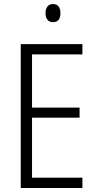

<svg xmlns="http://www.w3.org/2000/svg" viewBox="-20 -933 480 953"><path d="M389 0H83V-714H389V-663H139V-399H375V-349H139V-51H389ZM243 -913Q262 -913 271 -900.5Q280 -888 280 -868Q280 -823 243 -823Q225 -823 215.5 -835Q206 -847 206 -868Q206 -888 215.5 -900.5Q225 -913 243 -913Z"/></svg>

Font: Noto Sans Tamil Condensed Light
Style: Regular
Weight: 300
Width: 3
Designer: Jelle Bosma - Monotype Design Team
Foundry: Monotype Imaging Inc.
Version: Version 2.004; ttfautohint (v1.8.4.7-5d5b)